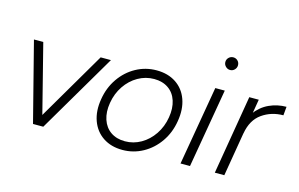

<svg xmlns="http://www.w3.org/2000/svg" viewBox="-90 -936 1829 1173"><g transform="rotate(15 824.5 -349.0)"><path d="M474 -500H539L245 0H181ZM52 -500H111L238 0H180Z M543 -254Q555 -329 595.5 -387.5Q636 -446 696 -479Q756 -512 826 -512Q898 -512 949 -478Q1000 -444 1021.5 -383.5Q1043 -323 1030 -246Q1018 -171 977.5 -112.5Q937 -54 877 -21Q817 12 748 12Q676 12 625 -22Q574 -56 552 -116.5Q530 -177 543 -254ZM972 -254Q982 -313 967 -359.5Q952 -406 915 -431.5Q878 -457 825 -457Q771 -457 723.5 -430Q676 -403 643.5 -355Q611 -307 601 -246Q591 -187 606.5 -140.5Q622 -94 659 -68.5Q696 -43 749 -43Q803 -43 850 -70Q897 -97 929.5 -145Q962 -193 972 -254Z M1199 -500H1259L1173 0H1113ZM1217 -670Q1217 -687 1229 -698.5Q1241 -710 1257 -710Q1274 -710 1285.5 -698.5Q1297 -687 1297 -670Q1297 -654 1285.5 -642Q1274 -630 1257 -630Q1241 -630 1229 -642Q1217 -654 1217 -670Z M1414 -500H1474L1390 0H1330ZM1649 -502 1644 -447Q1569 -447 1510.5 -406Q1452 -365 1437 -278L1401 -276Q1414 -353 1451.5 -404Q1489 -455 1540.5 -478.5Q1592 -502 1649 -502Z"/></g></svg>

Font: Oak Sans Light Italic
Style: Regular
Weight: 400
Italic angle: -9.5°
Foundry: Erik Kennedy, Walven
Version: Version 1.000;Glyphs 3.1.2 (3151)